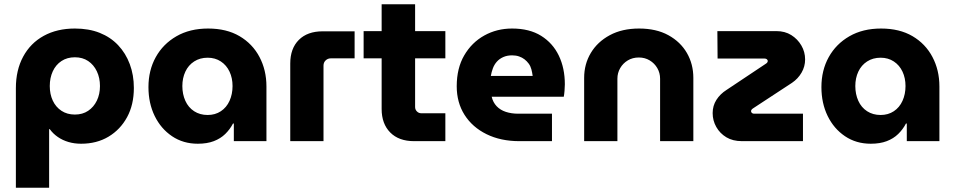

<svg xmlns="http://www.w3.org/2000/svg" viewBox="-20 -658 4456 895"><path d="M329 -525Q246 -525 184 -491Q122 -457 88 -394Q54 -331 54 -247V217H209V-56H212Q227 -35 249.5 -19.5Q272 -4 299.5 4Q327 12 358 12Q431 12 486 -21Q541 -54 572.5 -112Q604 -170 604 -248Q604 -308 585 -359Q566 -410 530.5 -447.5Q495 -485 444.5 -505Q394 -525 329 -525ZM329 -391Q365 -391 391 -373.5Q417 -356 431.5 -325.5Q446 -295 446 -257Q446 -219 431.5 -189Q417 -159 391 -141.5Q365 -124 329 -124Q293 -124 266.5 -141.5Q240 -159 226 -189Q212 -219 212 -257Q212 -295 226 -325.5Q240 -356 266.5 -373.5Q293 -391 329 -391Z M902 12Q834 12 782 -23Q730 -58 701 -117.5Q672 -177 672 -252Q672 -330 706 -391.5Q740 -453 802.5 -489Q865 -525 950 -525Q1036 -525 1096.5 -489.5Q1157 -454 1189.5 -392.5Q1222 -331 1222 -255V0H1070V-82H1066Q1052 -55 1030 -33.5Q1008 -12 976.5 0Q945 12 902 12ZM948 -122Q983 -122 1009.5 -139.5Q1036 -157 1050 -188Q1064 -219 1064 -257Q1064 -294 1050 -324Q1036 -354 1009.5 -371.5Q983 -389 948 -389Q912 -389 885 -371.5Q858 -354 844 -324Q830 -294 830 -257Q830 -219 844 -188Q858 -157 885 -139.5Q912 -122 948 -122Z M1333 0V-362Q1333 -432 1373 -472Q1413 -512 1484 -512H1633V-386H1522Q1508 -386 1498 -376.5Q1488 -367 1488 -352V0Z M1910 0Q1839 0 1799 -40.5Q1759 -81 1759 -150V-638H1915V-159Q1915 -147 1923.5 -138.5Q1932 -130 1944 -130H2056V0ZM1675 -386V-513H2056V-386Z M2401 0Q2314 0 2248 -32.5Q2182 -65 2145.5 -122.5Q2109 -180 2109 -256Q2109 -340 2144 -400Q2179 -460 2237.5 -492.5Q2296 -525 2367 -525Q2448 -525 2502.5 -491Q2557 -457 2585 -398.5Q2613 -340 2613 -265Q2613 -252 2611.5 -234.5Q2610 -217 2608 -207H2272Q2278 -181 2295 -163Q2312 -145 2338 -136.5Q2364 -128 2396 -128H2553V0ZM2268 -304H2463Q2461 -320 2457 -335Q2453 -350 2444.5 -361.5Q2436 -373 2425 -381.5Q2414 -390 2399.5 -395Q2385 -400 2367 -400Q2344 -400 2326 -392Q2308 -384 2296 -370.5Q2284 -357 2277.5 -339.5Q2271 -322 2268 -304Z M2703 0V-295Q2703 -359 2734 -411Q2765 -463 2822.5 -494Q2880 -525 2959 -525Q3039 -525 3095.5 -494Q3152 -463 3182 -411Q3212 -359 3212 -295V0H3057V-291Q3057 -318 3044 -340.5Q3031 -363 3008.5 -376.5Q2986 -390 2958 -390Q2929 -390 2906.5 -376.5Q2884 -363 2871 -340.5Q2858 -318 2858 -291V0Z M3439 0Q3396 0 3366 -18Q3336 -36 3319 -66Q3302 -96 3302 -131Q3302 -165 3319.5 -192.5Q3337 -220 3367 -239L3550 -361Q3555 -364 3557 -367.5Q3559 -371 3559 -373Q3559 -378 3555 -381.5Q3551 -385 3545 -385H3325L3324 -513H3599Q3639 -513 3668.5 -494.5Q3698 -476 3715.5 -446Q3733 -416 3733 -381Q3733 -348 3716.5 -319.5Q3700 -291 3672 -272L3489 -152Q3485 -149 3483 -146Q3481 -143 3481 -140Q3481 -135 3485 -131.5Q3489 -128 3495 -128H3723V0Z M4039 12Q3971 12 3919 -23Q3867 -58 3838 -117.5Q3809 -177 3809 -252Q3809 -330 3843 -391.5Q3877 -453 3939.5 -489Q4002 -525 4087 -525Q4173 -525 4233.5 -489.5Q4294 -454 4326.5 -392.5Q4359 -331 4359 -255V0H4207V-82H4203Q4189 -55 4167 -33.5Q4145 -12 4113.5 0Q4082 12 4039 12ZM4085 -122Q4120 -122 4146.5 -139.5Q4173 -157 4187 -188Q4201 -219 4201 -257Q4201 -294 4187 -324Q4173 -354 4146.5 -371.5Q4120 -389 4085 -389Q4049 -389 4022 -371.5Q3995 -354 3981 -324Q3967 -294 3967 -257Q3967 -219 3981 -188Q3995 -157 4022 -139.5Q4049 -122 4085 -122Z"/></svg>

Font: MuseoModerno SemiBold
Style: Bold
Weight: 700
Version: Version 1.001